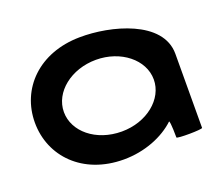

<svg xmlns="http://www.w3.org/2000/svg" viewBox="-100 -691 937 833"><g transform="rotate(-20 368.5 -274.0)"><path d="M31 -274C31 -118 151 8 340 8C437 8 525 -28 580 -80C586 -76 586 -4 586 -4C586 3 705 2 705 -5L706 -347C706 -500 483 -558 340 -556C151 -554 31 -430 31 -274ZM165 -274C165 -366 258 -440 373 -440C487 -440 580 -366 580 -274C580 -184 489 -109 373 -109C254 -109 165 -184 165 -274Z"/></g></svg>

Font: Ampere
Style: SCExt
Weight: 400
Version: Version 1